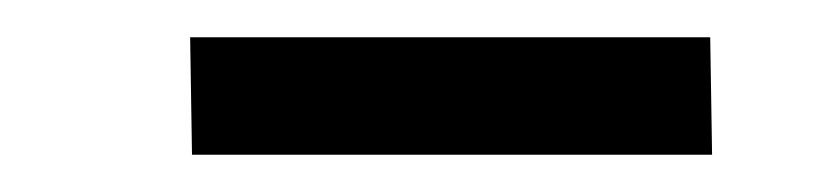

<svg xmlns="http://www.w3.org/2000/svg" viewBox="-20 -692 440 103"><path d="M83 -609 82 -672H361L362 -609Z"/></svg>

Font: Taylor Sans
Style: Regular
Weight: 400
Italic angle: -8°
Designer: Natanael Gama
Version: Version 1.001 September 8, 2015